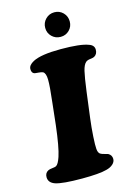

<svg xmlns="http://www.w3.org/2000/svg" viewBox="-138 -997 738 1077"><g transform="rotate(-15 230.5 -458.5)"><path d="M290 -928.7Q319.8 -928.7 340.3 -908Q360.8 -887.2 360.8 -856.9Q360.8 -827.1 340.3 -806.6Q319.8 -786.1 290 -786.1Q259.8 -786.1 239 -806.6Q218.3 -827.1 218.3 -856.9Q218.3 -886.7 239 -907.7Q259.8 -928.7 290 -928.7ZM134.8 -315.4 148.4 -439.9Q159.7 -535.2 158.9 -573Q158.2 -610.8 142.6 -619.6Q134.8 -623.5 116 -624.8Q97.2 -626 92.3 -627.9Q78.1 -633.8 78.1 -655.3Q78.1 -678.2 109.4 -694.8Q156.2 -719.7 271 -719.7Q385.7 -719.7 430.7 -702.1Q460.9 -692.4 460.9 -666Q460.9 -640.1 440.9 -628.9Q435.1 -625.5 417.2 -623.5Q399.4 -621.6 390.6 -613.3Q377 -601.1 368.9 -567.6Q360.8 -534.2 350.1 -453.1L330.6 -300.8Q324.2 -250.5 321 -198.7Q317.9 -147 319.8 -127.9Q321.3 -105.5 332.5 -97.2Q340.8 -91.8 356.4 -88.1Q372.1 -84.5 376.5 -82.5Q397 -71.3 397 -48.8Q397 -31.7 382.1 -18.3Q367.2 -4.9 342.8 1Q300.3 12.7 200.2 12.7Q86.9 12.7 45.9 -1Q8.8 -13.7 8.8 -46.4Q8.8 -70.8 28.8 -81.1Q37.1 -85.4 53 -86.9Q68.8 -88.4 75.7 -91.8Q89.8 -99.6 103 -139.2Q120.1 -190.4 134.8 -315.4Z"/></g></svg>

Font: Cooper* ExtraBold
Style: Italic
Weight: 800
Italic angle: -7°
Designer: Owen Earl
Foundry: indestructible type*
Version: Version 0.001